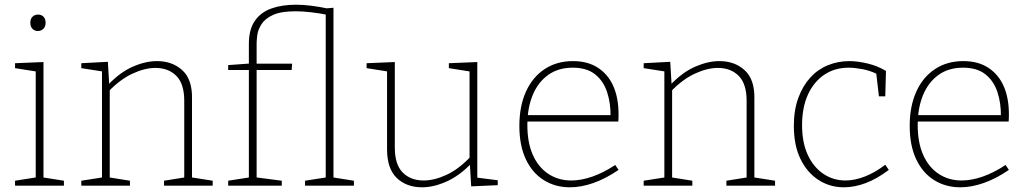

<svg xmlns="http://www.w3.org/2000/svg" viewBox="-20 -790 4376 817"><path d="M165 -28 157 -36 252 -21V0H44V-21L139 -36L132 -28V-493L139 -485L44 -500V-521L165 -526ZM141 -658Q127 -658 118 -667.5Q109 -677 109 -693Q109 -710 118.5 -719Q128 -728 142 -728Q156 -728 165 -719Q174 -710 174 -693Q174 -676 164 -667Q154 -658 141 -658Z M326 0V-21L422 -36L414 -27V-494L422 -485L326 -500V-521L439 -527L445 -426L440 -429Q490 -482 544.5 -506Q599 -530 648 -530Q714 -530 756.5 -490.5Q799 -451 797 -369V-27L790 -36L885 -21V0H678V-21L772 -36L764 -27V-361Q764 -433 730.5 -467Q697 -501 641 -501Q597 -501 544.5 -477Q492 -453 442 -401L447 -413V-27L439 -36L533 -21V0Z M951 0V-21L1047 -36L1039 -27V-500L1047 -492H951V-513L1047 -520L1039 -510V-603Q1039 -665 1064.5 -701.5Q1090 -738 1135 -754Q1180 -770 1240 -770Q1270 -770 1305.5 -765.5Q1341 -761 1378 -753H1351L1399 -757V-27L1391 -36L1486 -21V0H1278V-21L1374 -36L1366 -27V-737L1373 -727Q1337 -734 1302 -738Q1267 -742 1238 -742Q1176 -742 1142 -726.5Q1108 -711 1093 -687.5Q1078 -664 1075 -642Q1072 -620 1072 -606V-510L1064 -519H1223L1221 -492H1064L1072 -500V-27L1064 -36L1179 -21V0Z M1776 7Q1710 7 1668.5 -32.5Q1627 -72 1627 -155V-494L1635 -485L1540 -500V-521L1660 -526V-162Q1660 -90 1693.5 -56Q1727 -22 1783 -22Q1828 -22 1880 -46Q1932 -70 1982 -123L1978 -110V-495L1985 -485L1890 -500V-521L2011 -526V-29L2003 -35L2098 -23V-2L1985 3L1979 -97L1985 -94Q1935 -42 1880 -17.5Q1825 7 1776 7Z M2405 7Q2343 7 2294 -23.5Q2245 -54 2217.5 -112.5Q2190 -171 2190 -254Q2190 -338 2218 -400Q2246 -462 2297.5 -496Q2349 -530 2418 -530Q2482 -530 2525.5 -501Q2569 -472 2590.5 -422Q2612 -372 2612 -305Q2612 -299 2612 -292Q2612 -285 2611 -273H2210V-300H2587L2578 -294Q2579 -350 2563.5 -397.5Q2548 -445 2512.5 -473.5Q2477 -502 2417 -502Q2356 -502 2313 -471.5Q2270 -441 2247 -386Q2224 -331 2224 -258Q2224 -183 2247.5 -130.5Q2271 -78 2313.5 -50Q2356 -22 2411 -22Q2453 -22 2500.5 -38.5Q2548 -55 2598 -88L2612 -67Q2558 -30 2505.5 -11.5Q2453 7 2405 7Z M2719 0V-21L2815 -36L2807 -27V-494L2815 -485L2719 -500V-521L2832 -527L2838 -426L2833 -429Q2883 -482 2937.5 -506Q2992 -530 3041 -530Q3107 -530 3149.5 -490.5Q3192 -451 3190 -369V-27L3183 -36L3278 -21V0H3071V-21L3165 -36L3157 -27V-361Q3157 -433 3123.5 -467Q3090 -501 3034 -501Q2990 -501 2937.5 -477Q2885 -453 2835 -401L2840 -413V-27L2832 -36L2926 -21V0Z M3571 7Q3511 7 3462.5 -24.5Q3414 -56 3386 -114Q3358 -172 3358 -254Q3358 -322 3377 -373.5Q3396 -425 3428 -460Q3460 -495 3503 -512.5Q3546 -530 3595 -530Q3628 -530 3671 -520Q3714 -510 3750 -488L3747 -380H3720L3708 -483L3714 -474Q3682 -490 3648.5 -496Q3615 -502 3591 -502Q3532 -502 3487.5 -472Q3443 -442 3418 -387.5Q3393 -333 3393 -257Q3393 -183 3417.5 -130.5Q3442 -78 3484 -50Q3526 -22 3578 -22Q3617 -22 3660.5 -39Q3704 -56 3747 -89L3762 -67Q3712 -29 3664 -11Q3616 7 3571 7Z M4066 7Q4004 7 3955 -23.5Q3906 -54 3878.5 -112.5Q3851 -171 3851 -254Q3851 -338 3879 -400Q3907 -462 3958.5 -496Q4010 -530 4079 -530Q4143 -530 4186.5 -501Q4230 -472 4251.5 -422Q4273 -372 4273 -305Q4273 -299 4273 -292Q4273 -285 4272 -273H3871V-300H4248L4239 -294Q4240 -350 4224.5 -397.5Q4209 -445 4173.5 -473.5Q4138 -502 4078 -502Q4017 -502 3974 -471.5Q3931 -441 3908 -386Q3885 -331 3885 -258Q3885 -183 3908.5 -130.5Q3932 -78 3974.5 -50Q4017 -22 4072 -22Q4114 -22 4161.5 -38.5Q4209 -55 4259 -88L4273 -67Q4219 -30 4166.5 -11.5Q4114 7 4066 7Z"/></svg>

Font: Bitter Thin ExtraLight
Style: Regular
Weight: 250
Version: Version 2.002